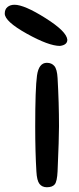

<svg xmlns="http://www.w3.org/2000/svg" viewBox="-85 -783 331 807"><path d="M68 -62Q63 -144 63 -251Q63 -412 70.5 -465.5Q78 -519 112 -519Q132 -519 143.5 -505.5Q155 -492 157 -455Q163 -350 163 -252Q163 -201 157 -63Q155 -20 145 -8Q135 4 112 4Q92 4 81 -10Q70 -24 68 -62ZM167 -590Q120 -590 27.5 -641.5Q-65 -693 -65 -726Q-65 -744 -53.5 -753.5Q-42 -763 -24 -763Q17 -763 106 -707Q195 -651 198 -616Q198 -594 167 -590Z"/></svg>

Font: Sniglet
Style: Regular
Weight: 400
Designer: Haley Fiege
Foundry: Haley Fiege, Pablo Impallari, Brenda Gallo
Version: Version 2.000